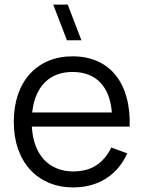

<svg xmlns="http://www.w3.org/2000/svg" viewBox="-20 -800 624 835"><path d="M211.5 -780H274.5L334 -625H271ZM298.5 -54.5Q359 -54.5 399.5 -81.5Q440 -108.5 464 -158.5L533.5 -133Q501 -61.5 440.2 -23.2Q379.5 15 298.5 15Q240 15 192.2 -5.2Q144.5 -25.5 110.8 -62.5Q77 -99.5 58.5 -152.2Q40 -205 40 -270Q40 -335.5 58 -388.2Q76 -441 109.5 -478Q143 -515 190 -535Q237 -555 295.5 -555Q356.5 -555 403.5 -534Q450.5 -513 482.5 -473.5Q514.5 -434 530.2 -377.5Q546 -321 544 -249.5H118.5Q121 -203.5 134.5 -167.2Q148 -131 171.2 -106Q194.5 -81 226.8 -67.8Q259 -54.5 298.5 -54.5ZM466.5 -311Q459.5 -396.5 415.5 -441.8Q371.5 -487 295.5 -487Q220 -487 174.5 -441Q129 -395 120 -311Z"/></svg>

Font: Vela Sans
Style: Regular
Weight: 400
Designer: Principal design: Mikhail Sharanda - project Manrope.
Design modification: Ravid Balaliev
Foundry: Mikhail Sharanda
Version: Version 1.001